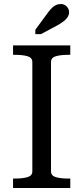

<svg xmlns="http://www.w3.org/2000/svg" viewBox="-20 -936 415 956"><path d="M141 -83V-627Q141 -649 117 -656Q93 -663 56 -663H45V-710H330V-663H319Q282 -663 258 -656Q234 -649 234 -627V-83Q234 -61 258 -54Q282 -47 319 -47H330V0H45V-47H56Q93 -47 117 -54Q141 -61 141 -83ZM220 -875 156 -788V-766H184L266 -810Q284 -820 297 -830Q310 -840 317 -851.5Q324 -863 324 -875Q324 -891 312.5 -903.5Q301 -916 282 -916Q270 -916 259 -911Q248 -906 239 -897Q230 -888 220 -875Z"/></svg>

Font: Roboto Serif 20pt
Style: Regular
Weight: 400
Designer: Greg Gazdowicz
Foundry: Commercial Type
Version: Version 1.008